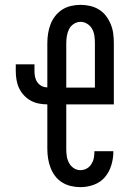

<svg xmlns="http://www.w3.org/2000/svg" viewBox="-20 -763 540 791"><path d="M311 8Q292 8 272.5 3.5Q253 -1 236 -11.5Q219 -22 207 -38Q195 -54 188 -72.5Q181 -91 178 -110.5Q175 -130 175 -150V-333Q157 -333 139.5 -336.5Q122 -340 106.5 -348.5Q91 -357 78.5 -370.5Q66 -384 58.5 -400Q51 -416 48 -434Q45 -452 45 -470V-498H122V-470Q122 -458 124.5 -446Q127 -434 134 -424Q141 -414 152 -408.5Q163 -403 175 -403V-585Q175 -605 178 -624.5Q181 -644 188 -662.5Q195 -681 207.5 -697Q220 -713 236.5 -723.5Q253 -734 272.5 -738.5Q292 -743 312 -743Q332 -743 351.5 -738.5Q371 -734 388 -723.5Q405 -713 417 -697Q429 -681 436.5 -662.5Q444 -644 446.5 -624.5Q449 -605 449 -585V-333H253V-150Q253 -135 255 -120.5Q257 -106 264 -92.5Q271 -79 283.5 -70.5Q296 -62 311 -62Q325 -62 337 -68.5Q349 -75 356.5 -87Q364 -99 366.5 -112Q369 -125 369 -139V-140H447V-138Q447 -110 438.5 -82Q430 -54 412 -33Q394 -12 367 -2Q340 8 311 8ZM253 -402H371V-585Q371 -600 369 -615Q367 -630 360 -643Q353 -656 340 -664.5Q327 -673 312 -673Q297 -673 284 -664.5Q271 -656 264.5 -643Q258 -630 255.5 -615Q253 -600 253 -585Z"/></svg>

Font: Iosevka Term SS14
Style: Regular
Weight: 400
Monospace: yes
Designer: Belleve Invis
Foundry: Belleve Invis
Version: Version 24.1.1; ttfautohint (v1.8.4)